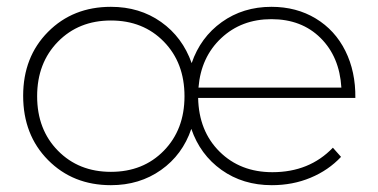

<svg xmlns="http://www.w3.org/2000/svg" viewBox="-20 -542 1107 563"><path d="M47.9 -261.2Q47.9 -375 120.8 -448.5Q193.8 -522 305.2 -522Q389.6 -522 452.4 -477.5Q515.1 -433.1 542 -356.9Q567.9 -432.6 630.4 -477.3Q692.9 -522 775.9 -522Q849.1 -522 905.8 -487.8Q962.4 -453.6 992.7 -392.8Q1022.9 -332 1022 -254.9H561Q563 -157.7 623.8 -97.4Q684.6 -37.1 778.8 -37.1Q887.2 -37.1 956.1 -108.9L980 -82Q942.9 -42.5 890.6 -20.8Q838.4 1 776.9 1Q692.4 1 629.6 -43.7Q566.9 -88.4 541 -164.1Q515.1 -87.9 452.1 -43.5Q389.2 1 305.2 1Q193.8 1 120.8 -72.8Q47.9 -146.5 47.9 -261.2ZM305.2 -38.1Q399.9 -38.1 460.4 -100.1Q521 -162.1 521 -259.8Q521 -357.9 460.4 -419.9Q399.9 -481.9 305.2 -481.9Q210.9 -481.9 149.9 -419.7Q88.9 -357.4 88.9 -259.8Q88.9 -162.1 149.9 -100.1Q210.9 -38.1 305.2 -38.1ZM562 -285.2H981Q975.6 -375.5 919.9 -430.7Q864.3 -485.8 775.9 -485.8Q688 -485.8 628.7 -430.2Q569.3 -374.5 562 -285.2Z"/></svg>

Font: Trueno UltraLight
Style: Regular
Weight: 250
Designer: Julieta Ulanovsky
Foundry: Julieta Ulanovsky
Version: Version 3.001b | FøM Fix